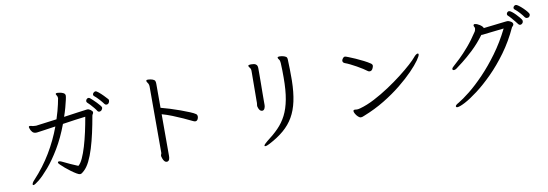

<svg xmlns="http://www.w3.org/2000/svg" viewBox="-63 -1267 5125 1794"><g transform="rotate(-10 2500.0 -369.5)"><path d="M759 -550Q773 -550 789.5 -537.5Q806 -525 806 -514Q806 -506 800.5 -498.5Q795 -491 794 -483Q780 -403 763 -326Q746 -249 725.5 -182.5Q705 -116 680 -66Q655 -16 625 11Q615 20 606 27Q597 34 586 34Q576 34 554 21Q532 8 506 -11Q480 -30 456 -50.5Q432 -71 416.5 -86.5Q401 -102 401 -106Q401 -108 401.5 -110Q402 -112 403 -114Q406 -118 413 -118Q424 -118 438 -111Q476 -92 513 -75.5Q550 -59 584 -45Q606 -62 626.5 -106.5Q647 -151 665.5 -213Q684 -275 699.5 -345.5Q715 -416 727 -486Q687 -482 629 -473.5Q571 -465 510 -456Q463 -330 405 -233.5Q347 -137 291 -72Q235 -7 194 26Q153 59 140 59Q133 59 133 52Q133 46 138.5 35.5Q144 25 157 12Q252 -90 321 -205Q390 -320 436 -445Q370 -435 333.5 -430Q297 -425 280.5 -422.5Q264 -420 258.5 -419.5Q253 -419 249 -419Q226 -419 213 -434.5Q200 -450 195.5 -465.5Q191 -481 191 -481Q191 -490 199 -491H203Q208 -491 215.5 -489Q223 -487 230 -485Q246 -483 260 -483L458 -509Q484 -590 495.5 -644.5Q507 -699 507 -702Q507 -709 504 -718Q502 -724 497 -731Q492 -738 492 -743Q492 -745 493 -746Q496 -751 508 -751Q513 -751 531 -748.5Q549 -746 565.5 -737.5Q582 -729 582 -711Q582 -702 575.5 -672.5Q569 -643 558 -602.5Q547 -562 532 -519Q600 -529 662 -537.5Q724 -546 755 -550ZM963 -572Q962 -570 956 -566.5Q950 -563 942 -563Q931 -563 924 -573Q911 -591 887 -618Q863 -645 840 -663Q834 -669 834 -676Q834 -686 843 -694.5Q852 -703 862 -703Q871 -703 891 -686.5Q911 -670 932.5 -648Q954 -626 968 -610Q972 -605 972 -597Q972 -583 963 -572ZM897 -543Q897 -532 888 -521Q879 -510 864 -510Q854 -510 848 -519Q840 -533 824.5 -551.5Q809 -570 793.5 -587Q778 -604 767 -613Q761 -619 761 -627Q761 -637 768.5 -645.5Q776 -654 786 -654Q792 -654 800 -649Q809 -642 825 -627Q841 -612 857.5 -595Q874 -578 885.5 -563.5Q897 -549 897 -543Z M1368 -659Q1368 -675 1362 -687Q1358 -695 1352.5 -702Q1347 -709 1347 -716Q1347 -719 1348 -721Q1350 -726 1364 -726Q1375 -726 1387.5 -723.5Q1400 -721 1408 -718Q1426 -711 1430 -700.5Q1434 -690 1434 -673V-446Q1470 -437 1518.5 -422Q1567 -407 1615 -389.5Q1663 -372 1700 -356.5Q1737 -341 1750 -331Q1758 -326 1760.5 -319.5Q1763 -313 1763 -306Q1763 -291 1755 -278Q1747 -265 1733 -265Q1726 -265 1719.5 -268Q1713 -271 1708 -273Q1674 -290 1627.5 -311Q1581 -332 1531 -352Q1481 -372 1434 -385V11Q1434 28 1429.5 42Q1425 56 1411 60Q1409 61 1405 61Q1392 61 1383 50.5Q1374 40 1369 26.5Q1364 13 1362 5Q1361 2 1361 -2Q1361 -11 1364.5 -17.5Q1368 -24 1368 -31Z M2687 -482Q2685 -372 2667 -288.5Q2649 -205 2612.5 -142Q2576 -79 2518 -29.5Q2460 20 2379 62Q2351 77 2337 77Q2329 77 2329 72Q2329 61 2363 34Q2426 -13 2473.5 -61.5Q2521 -110 2552.5 -171.5Q2584 -233 2600 -318.5Q2616 -404 2616 -525Q2616 -557 2615.5 -593Q2615 -629 2613 -663Q2612 -687 2602.5 -698Q2593 -709 2593 -717V-719Q2594 -723 2600 -724.5Q2606 -726 2613 -726Q2634 -726 2655 -719Q2675 -712 2679.5 -703Q2684 -694 2684 -679V-671Q2686 -632 2686.5 -591Q2687 -550 2687 -513ZM2364 -254Q2352 -254 2343.5 -264Q2335 -274 2331 -286.5Q2327 -299 2326 -304V-308Q2326 -314 2327.5 -321Q2329 -328 2329 -334Q2329 -339 2329 -361.5Q2329 -384 2329.5 -417.5Q2330 -451 2330 -487.5Q2330 -524 2330.5 -557Q2331 -590 2331 -612.5Q2331 -635 2331 -639Q2331 -658 2320.5 -669.5Q2310 -681 2310 -689V-691Q2313 -699 2335 -699Q2366 -699 2379 -691.5Q2392 -684 2395 -673Q2398 -662 2398 -651V-633Q2398 -624 2398 -590Q2398 -556 2397.5 -510.5Q2397 -465 2396.5 -420Q2396 -375 2396 -342Q2396 -309 2396 -302Q2396 -286 2389 -271Q2382 -256 2369 -254Z M3188 -598Q3199 -618 3214 -618Q3219 -618 3246 -607.5Q3273 -597 3309.5 -581Q3346 -565 3382 -546.5Q3418 -528 3440 -513Q3456 -503 3456 -489Q3456 -479 3446.5 -460.5Q3437 -442 3418 -442Q3409 -442 3401 -448Q3387 -459 3362 -475Q3337 -491 3307.5 -507.5Q3278 -524 3250.5 -537.5Q3223 -551 3203 -558Q3183 -566 3183 -582Q3183 -592 3188 -598ZM3295 -42Q3276 -33 3263 -33Q3251 -33 3237 -46Q3223 -59 3213.5 -75.5Q3204 -92 3204 -102Q3204 -108 3208 -111Q3213 -114 3217 -114Q3221 -114 3226 -113Q3231 -112 3239 -112Q3244 -112 3252 -113Q3260 -114 3270 -117Q3336 -135 3409 -173Q3482 -211 3553 -258Q3624 -305 3685 -352.5Q3746 -400 3788.5 -438.5Q3831 -477 3847 -497Q3872 -528 3888 -528Q3896 -528 3896 -519Q3896 -505 3868 -465Q3840 -425 3787 -370.5Q3734 -316 3660 -256Q3586 -196 3494 -140Q3402 -84 3295 -42Z M4983 -707Q4983 -697 4975.5 -687.5Q4968 -678 4953 -678Q4942 -678 4934 -687Q4918 -710 4896 -734.5Q4874 -759 4851 -777Q4844 -783 4844 -791Q4844 -801 4852 -808.5Q4860 -816 4870 -816Q4878 -816 4896.5 -802.5Q4915 -789 4935 -769.5Q4955 -750 4969 -732.5Q4983 -715 4983 -707ZM4899 -635Q4890 -626 4879 -626Q4870 -626 4862 -635Q4853 -648 4837.5 -666.5Q4822 -685 4806 -703.5Q4790 -722 4779 -731Q4773 -737 4773 -745Q4773 -754 4780 -762Q4787 -770 4797 -770Q4806 -770 4822.5 -757.5Q4839 -745 4856.5 -727Q4874 -709 4888 -692Q4902 -675 4906 -666Q4908 -663 4908 -657Q4908 -643 4899 -635ZM4504 -596Q4449 -522 4390 -466.5Q4331 -411 4285 -375.5Q4239 -340 4220 -326Q4207 -317 4196 -317Q4188 -317 4185 -321Q4182 -324 4182 -329Q4182 -335 4188 -342Q4194 -349 4200 -354Q4223 -374 4263 -412Q4303 -450 4352 -507Q4401 -564 4449 -638Q4452 -644 4454 -650Q4456 -656 4457 -665V-666Q4457 -674 4452.5 -681.5Q4448 -689 4448 -695Q4448 -701 4453 -705Q4455 -707 4461 -707Q4467 -707 4474 -704.5Q4481 -702 4484 -701Q4512 -688 4524.5 -675.5Q4537 -663 4538 -655Q4553 -657 4579.5 -660Q4606 -663 4637 -666.5Q4668 -670 4696.5 -673.5Q4725 -677 4744.5 -679Q4764 -681 4766 -681Q4779 -681 4797.5 -670Q4816 -659 4816 -644Q4816 -634 4808.5 -627.5Q4801 -621 4799 -617Q4742 -493 4668 -391.5Q4594 -290 4515.5 -211.5Q4437 -133 4365.5 -79Q4294 -25 4241.5 2.5Q4189 30 4167 30Q4160 30 4157.5 27Q4155 24 4155 24Q4154 23 4154 20Q4154 8 4184 -8Q4229 -34 4295.5 -87Q4362 -140 4437.5 -218.5Q4513 -297 4586.5 -397.5Q4660 -498 4720 -619Q4650 -612 4603 -606Q4556 -600 4526 -597Q4522 -596 4518 -596Q4514 -596 4510 -596Z"/></g></svg>

Font: QiushuiShotai Bright
Style: Regular
Weight: 400
Designer: Christian Thalmann (Catharsis Fonts)
Version: Version 1.250;